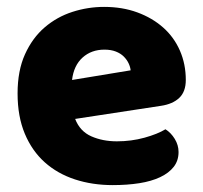

<svg xmlns="http://www.w3.org/2000/svg" viewBox="-20 -521 589 557"><path d="M198 -176Q212 -140 245 -125.5Q278 -111 319 -111Q361 -111 399 -121.5Q437 -132 460 -146Q476 -136 487 -118Q498 -100 498 -80Q498 -55 484 -37Q470 -19 444.5 -7Q419 5 384 10.5Q349 16 307 16Q248 16 197.5 -0.5Q147 -17 110 -50Q73 -83 52 -133Q31 -183 31 -250Q31 -316 52.5 -363.5Q74 -411 109.5 -441.5Q145 -472 190 -486.5Q235 -501 282 -501Q335 -501 378.5 -485Q422 -469 453.5 -441Q485 -413 502 -374Q519 -335 519 -289Q519 -255 500 -237Q481 -219 447 -214ZM283 -377Q245 -377 219.5 -354Q194 -331 189 -289L359 -317Q358 -327 353 -337.5Q348 -348 339 -357Q330 -366 316 -371.5Q302 -377 283 -377Z"/></svg>

Font: Baloo 2 ExtraBold
Style: Regular
Weight: 800
Designer: Sarang Kulkarni and Ek Type
Foundry: Ek Type
Version: Version 1.640;hotconv 1.0.111;makeotfexe 2.5.65597; ttfautoh